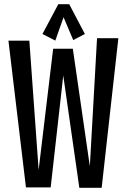

<svg xmlns="http://www.w3.org/2000/svg" viewBox="-20 -895 603 910"><path d="M541 -713.9 461.9 -4.9H356L279.8 -537.1L220.2 -6.8H103L20 -702.1H119.1L163.1 -89.8L231.9 -664.1H325.2L405.8 -106.9L439.9 -713.9ZM327.1 -705.1 267.1 -846.7H293L242.2 -702.6L181.2 -733.9L256.3 -875H308.1L382.3 -733.9Z"/></svg>

Font: Englebert
Style: Regular
Weight: 400
Designer: Astigmatic (AOETI)
Foundry: Astigmatic (AOETI)
Version: Version 1.000